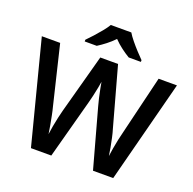

<svg xmlns="http://www.w3.org/2000/svg" viewBox="-157 -1098 1268 1259"><g transform="rotate(20 476.5 -469.0)"><path d="M948 -714 763 0H622L509 -410Q503 -430 496 -461.5Q489 -493 483 -523Q477 -553 475 -567Q473 -553 467.5 -523.5Q462 -494 454.5 -462Q447 -430 441 -408L331 0H189L5 -714H133L231 -307Q238 -281 244.5 -248Q251 -215 257 -182.5Q263 -150 266 -126Q269 -151 275 -184Q281 -217 288 -248.5Q295 -280 301 -302L413 -714H537L651 -301Q658 -279 665 -246.5Q672 -214 678 -182Q684 -150 687 -126Q690 -151 695.5 -183Q701 -215 708 -248Q715 -281 722 -307L820 -714ZM548 -938Q561 -916 583.5 -888.5Q606 -861 630 -835Q654 -809 673 -790V-778H588Q561 -794 531 -816.5Q501 -839 475 -866Q449 -839 420.5 -817Q392 -795 365 -778H281V-790Q300 -809 323.5 -835Q347 -861 369.5 -888.5Q392 -916 405 -938Z"/></g></svg>

Font: Noto Sans Bassa Vah SemiBold
Style: Regular
Weight: 600
Designer: Monotype Design Team
Foundry: Monotype Imaging Inc.
Version: Version 2.002; ttfautohint (v1.8.4.7-5d5b)